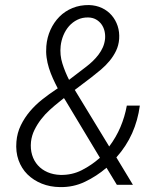

<svg xmlns="http://www.w3.org/2000/svg" viewBox="-20 -742 627 771"><path d="M211.9 -387.2Q201.7 -406.7 192.4 -427.2Q183.1 -447.8 176.5 -468.8Q169.9 -489.7 167 -511.7Q164.1 -533.7 166 -556.6Q168.9 -591.8 182.6 -622.1Q196.3 -652.3 218.5 -674.8Q240.7 -697.3 271 -709.7Q301.3 -722.2 337.9 -721.7Q366.2 -720.7 389.2 -710Q412.1 -699.2 428.2 -680.7Q444.3 -662.1 452.4 -637.7Q460.4 -613.3 458.5 -585.4Q456.5 -559.6 446 -537.8Q435.5 -516.1 419.9 -497.3Q404.3 -478.5 385.3 -462.4Q366.2 -446.3 347.2 -431.6L280.3 -380.9L418.5 -153.8Q446.3 -190.9 463.6 -231.7Q481 -272.5 489.3 -317.9H541.5Q533.7 -258.8 510.5 -206.8Q487.3 -154.8 447.3 -109.9L513.7 0H449.2L407.7 -68.4Q367.7 -34.2 321 -12Q274.4 10.3 220.7 9.3Q181.2 8.8 147.7 -4.6Q114.3 -18.1 90.3 -41.7Q66.4 -65.4 54.4 -98.9Q42.5 -132.3 45.9 -172.9Q48.8 -208.5 63.7 -239Q78.6 -269.5 100.6 -295.4Q122.6 -321.3 149.9 -342.8Q177.2 -364.3 205.1 -382.8ZM222.7 -39.6Q269 -38.6 308.3 -58.6Q347.7 -78.6 381.3 -108.4L240.7 -342.3L236.8 -348.1L217.3 -332.5Q198.7 -317.9 179.7 -300.5Q160.6 -283.2 145 -262.9Q129.4 -242.7 118.4 -220.2Q107.4 -197.8 104.5 -172.9Q101.6 -144 108.9 -119.9Q116.2 -95.7 132.1 -78.1Q147.9 -60.5 171.1 -50.5Q194.3 -40.5 222.7 -39.6ZM223.6 -557.6Q219.7 -521 230.5 -487.1Q241.2 -453.1 257.3 -421.4L326.2 -474.1Q339.8 -484.4 352.5 -496.6Q365.2 -508.8 375.7 -522.7Q386.2 -536.6 393.1 -552.2Q399.9 -567.9 401.9 -585.9Q403.3 -602.1 399.7 -617.4Q396 -632.8 387.2 -644.8Q378.4 -656.7 365.2 -664.1Q352.1 -671.4 334.5 -671.9Q310.5 -672.4 291 -662.8Q271.5 -653.3 257.3 -637.2Q243.2 -621.1 234.6 -600.3Q226.1 -579.6 223.6 -557.6Z"/></svg>

Font: Roboto Mono Light
Style: Italic
Weight: 300
Designer: Google
Version: Version 2.000985; 2015; ttfautohint (v1.3)